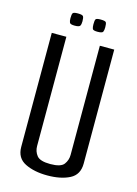

<svg xmlns="http://www.w3.org/2000/svg" viewBox="-114 -797 615 864"><g transform="rotate(15 194.0 -365.0)"><path d="M194 5Q133 5 90.5 -16Q48 -37 48 -89V-620H116V-111Q116 -86 131 -67Q146 -48 194 -48Q243 -48 257.5 -67.5Q272 -87 272 -111V-620H339V-89Q339 -37 298 -16Q257 5 194 5ZM245 -678Q225 -678 222 -685Q219 -692 219 -706Q219 -723 222 -729Q225 -735 245 -735Q267 -735 270.5 -729Q274 -723 274 -706Q274 -692 270.5 -685Q267 -678 245 -678ZM139 -678Q119 -678 115.5 -685Q112 -692 112 -706Q112 -723 115.5 -729Q119 -735 139 -735Q160 -735 164 -729Q168 -723 168 -706Q168 -692 164 -685Q160 -678 139 -678Z"/></g></svg>

Font: Smooch Sans Medium
Style: Regular
Weight: 500
Designer: Robert E. Leuschke
Foundry: Robert E. Leuschke
Version: Version 1.010; ttfautohint (v1.8.3)